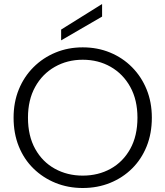

<svg xmlns="http://www.w3.org/2000/svg" viewBox="-20 -934 828 961"><path d="M394 7Q321 7 258 -18.5Q195 -44 147.5 -90.5Q100 -137 74 -201.5Q48 -266 48 -345Q48 -422 74 -486Q100 -550 147.5 -597.5Q195 -645 258 -671Q321 -697 394 -697Q468 -697 531 -671Q594 -645 641 -597.5Q688 -550 714 -486Q740 -422 740 -345Q740 -266 714 -201.5Q688 -137 641 -90.5Q594 -44 531 -18.5Q468 7 394 7ZM394 -55Q472 -55 534 -89.5Q596 -124 632 -189Q668 -254 668 -345Q668 -434 632 -499Q596 -564 534 -599.5Q472 -635 394 -635Q317 -635 254.5 -599.5Q192 -564 156 -499Q120 -434 120 -345Q120 -254 156 -189Q192 -124 254.5 -89.5Q317 -55 394 -55ZM491 -914V-851L286 -732V-786Z"/></svg>

Font: Parkinsans Light
Style: Regular
Weight: 300
Designer: Red Stone, Indian Type Foundry
Foundry: Indian Type Foundry
Version: Version 1.000